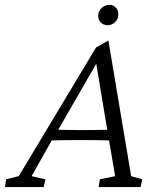

<svg xmlns="http://www.w3.org/2000/svg" viewBox="-58 -754 636 774"><path d="M-38.1 0 -33.2 -31.2 17.6 -43.9 329.1 -562.5 378.9 -590.8 470.7 -43.9 515.6 -31.2 508.8 0H339.8L344.7 -31.2L406.2 -43.9L379.9 -198.2L375 -226.6L328.1 -508.8L349.6 -531.2L173.8 -225.6L155.3 -196.3L69.3 -43.9L125 -31.2L118.2 0ZM126 -187.5 134.8 -232.4Q153.3 -231.4 190.4 -230.5Q227.5 -229.5 277.3 -229.5Q327.1 -229.5 363.3 -230.5Q399.4 -231.4 417 -232.4L407.2 -187.5Q366.2 -188.5 330.1 -189Q293.9 -189.5 267.6 -189.5Q242.2 -189.5 207 -189Q171.9 -188.5 126 -187.5ZM376 -652.3Q360.4 -652.3 349.1 -662.6Q337.9 -672.9 337.9 -690.4Q337.9 -710 352.1 -722.2Q366.2 -734.4 382.8 -734.4Q398.4 -734.4 408.7 -723.6Q418.9 -712.9 418.9 -696.3Q418.9 -675.8 405.3 -664.1Q391.6 -652.3 376 -652.3Z"/></svg>

Font: Crimson Pro ExtraLight
Style: Italic
Weight: 250
Italic angle: -12°
Designer: Jacques Le Bailly
Foundry: Baron von Fonthausen
Version: Version 1.003